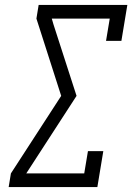

<svg xmlns="http://www.w3.org/2000/svg" viewBox="-20 -755 540 775"><path d="M15 0 24 -55 227 -368 127 -680 136 -735H494L470 -590H408L423 -680H189L196 -656L289 -368L86 -55H320L335 -145H397L373 0Z"/></svg>

Font: Iosevka Curly Slab Light
Style: Italic
Weight: 300
Italic angle: -9°
Monospace: yes
Designer: Belleve Invis
Foundry: Belleve Invis
Version: Version 22.1.2; ttfautohint (v1.8.4)